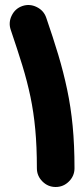

<svg xmlns="http://www.w3.org/2000/svg" viewBox="-20 -666 333 760"><path d="M68.4 -642.1Q97.2 -651.9 125.2 -638.2Q153.3 -624.5 163.1 -595.7Q189.9 -518.1 210.7 -449Q231.4 -379.9 245.8 -311.5Q260.3 -243.2 267.6 -167.5Q274.9 -91.8 274.9 0Q274.9 30.3 252.9 52.2Q231 74.2 200.2 74.2Q169.9 74.2 147.9 52.2Q126 30.3 126 0Q126 -85.9 119.6 -153.8Q113.3 -221.7 100.6 -282.5Q87.9 -343.3 68.4 -407Q48.8 -470.7 22.5 -547.9Q12.7 -576.7 26.4 -604.5Q40 -632.3 68.4 -642.1Z"/></svg>

Font: Mikhak-DS2-FD ExtraBold
Style: Regular
Weight: 800
Designer: Amin Abedi
Version: Version 3.2